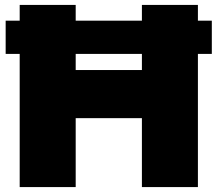

<svg xmlns="http://www.w3.org/2000/svg" viewBox="-20 -760 884 780"><path d="M3 -541V-676H840.5V-541ZM60 0V-740H287.5V-475.5H556.5V-740H784V0H556.5V-280H287.5V0Z"/></svg>

Font: Encode Sans SC SemiExpanded Black
Style: Regular
Weight: 900
Width: 6
Designer: Multiple Designers
Foundry: Impallari Type
Version: Version 3.002